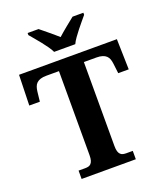

<svg xmlns="http://www.w3.org/2000/svg" viewBox="-165 -1040 983 1149"><g transform="rotate(-20 326.5 -465.5)"><path d="M405.8 -118.2Q405.8 -96.7 409.7 -84Q413.6 -71.3 420.7 -64.5Q427.7 -57.6 437 -55.4Q446.3 -53.2 457 -53.2H499V0H153.8V-53.2H195.8Q207 -53.2 216.3 -55.4Q225.6 -57.6 232.4 -64.5Q239.3 -71.3 243.2 -84Q247.1 -96.7 247.1 -118.2V-652.8H167Q144.5 -652.8 129.4 -647.9Q114.3 -643.1 104.7 -634Q95.2 -625 90.6 -611.8Q85.9 -598.6 84 -582L77.1 -520H9.8L15.1 -713.9H638.2L643.1 -520H576.2L568.8 -582Q566.9 -598.6 562.3 -611.8Q557.6 -625 548.1 -634Q538.6 -643.1 523.4 -647.9Q508.3 -652.8 485.8 -652.8H405.8ZM148.9 -931.2H218.3Q228.5 -922.9 242.4 -911.6Q256.3 -900.4 271.2 -887.9Q286.1 -875.5 300.5 -863.3Q314.9 -851.1 326.2 -840.8Q337.4 -851.1 351.8 -863.3Q366.2 -875.5 381.3 -887.9Q396.5 -900.4 410.6 -911.6Q424.8 -922.9 435.1 -931.2H503.9V-918Q492.2 -903.8 476.6 -885.3Q460.9 -866.7 445.3 -846.9Q429.7 -827.1 415.8 -807.6Q401.9 -788.1 394 -771H259.3Q251.5 -788.1 237.5 -807.6Q223.6 -827.1 208 -846.9Q192.4 -866.7 176.5 -885.3Q160.6 -903.8 148.9 -918Z"/></g></svg>

Font: Droid Serif
Style: Bold
Weight: 700
Designer: Monotype Design team
Foundry: Monotype Imaging Inc.
Version: Version 1.03